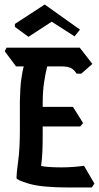

<svg xmlns="http://www.w3.org/2000/svg" viewBox="-20 -850 438 850"><path d="M284 -20Q165 -20 109 -36.5Q53 -53 53 -62Q53 -82 60.5 -137Q68 -192 68 -275V-402Q69 -460 74 -497.5Q79 -535 85 -556H51L1 -623L9 -639H333L389 -567L340 -524H319Q308 -542 293.5 -549Q279 -556 252 -556H189Q182 -529 175.5 -488Q169 -447 169 -391V-377H303L348 -305L335 -290H169V-250Q169 -207 167.5 -176.5Q166 -146 162 -115Q178 -112 201 -110.5Q224 -109 252 -109Q279 -109 304.5 -111Q330 -113 352 -116L398 -37L386 -20ZM46 -744 178 -830 334 -719 310 -689 209 -754 106 -687 46 -731Z"/></svg>

Font: Jaini Purva
Style: Regular
Weight: 400
Designer: Maithili Shingre, Girish Dalvi (Devanagari), Taresh Vohra (Latin)
Foundry: Ek Type
Version: Version 2.000; ttfautohint (v1.8.4.7-5d5b)